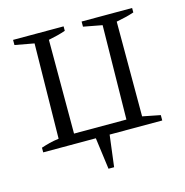

<svg xmlns="http://www.w3.org/2000/svg" viewBox="-94 -569 763 793"><g transform="rotate(-15 287.0 -173.0)"><path d="M31 0V-20Q49 -26 66.5 -30.5Q84 -35 107 -38L113 -444L31 -459V-481H247V-462Q230 -456 212 -451.5Q194 -447 174 -443V-42H398L404 -444L324 -459V-481H540V-462Q522 -456 503.5 -451.5Q485 -447 464 -443V-38L540 -23V0H315L298 135H274L256 0Z"/></g></svg>

Font: Piazzolla Light
Style: Regular
Weight: 300
Designer: Juan Pablo del Peral
Foundry: Huerta Tipografica
Version: Version 1.330